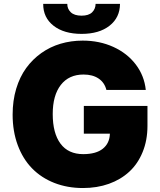

<svg xmlns="http://www.w3.org/2000/svg" viewBox="-20 -943 813 973"><path d="M519.2 -487.2Q509.9 -524.5 479.8 -544.9Q449.6 -565.3 403.4 -565.3Q329.2 -565.3 288.2 -512.6Q247.2 -459.9 247.2 -365.1Q247.2 -268.1 286.6 -215Q326 -161.9 402 -161.9Q467 -161.9 501.2 -189.5Q535.5 -217 536.9 -265.6H404.8V-406.2H727.3V-305.4Q727.3 -232.2 702.9 -172.6Q678.6 -112.9 635.3 -73Q592 -33 532 -11.5Q471.9 9.9 400.6 9.9Q321.4 9.9 255.3 -16Q189.3 -41.9 142.6 -89.7Q95.9 -137.4 70 -207.2Q44 -277 44 -362.2Q44 -432.9 62.1 -493.3Q80.3 -553.6 112.7 -598.2Q145.2 -642.8 189.5 -674.2Q233.7 -705.6 286.9 -721.4Q340.2 -737.2 399.1 -737.2Q484 -737.2 554.3 -705.3Q624.6 -673.3 668 -616.3Q711.3 -559.3 718.8 -487.2ZM464.5 -923.3H588.1Q587.7 -854 535.2 -812.7Q482.6 -771.3 393.5 -771.3Q304 -771.3 251.2 -812.7Q198.5 -854 198.9 -923.3H321Q320.7 -898.4 338.6 -881Q356.5 -863.6 393.5 -863.6Q429.3 -863.6 446.7 -880.5Q464.1 -897.4 464.5 -923.3Z"/></svg>

Font: Karasuma Gothic
Style: Black
Weight: 900
Designer: Rasmus Andersson / Ryoko Nishizuka
Foundry: Genbu
Version: Version 1.00